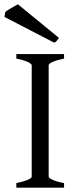

<svg xmlns="http://www.w3.org/2000/svg" viewBox="-41 -864 358 884"><path d="M34.2 0V-21Q67.4 -27.8 86.2 -35.9Q105 -43.9 105 -50.8V-564Q105 -569.8 87.2 -578.6Q69.3 -587.4 34.2 -594.2V-615.2H253.9V-594.2Q220.7 -587.4 201.9 -579.1Q183.1 -570.8 183.1 -564V-50.8Q183.1 -44.9 200.9 -36.4Q218.8 -27.8 253.9 -21V0ZM230.5 -689.5Q223.6 -680.2 220 -675.5Q216.3 -670.9 208.5 -667.5L-20.5 -786.1L-16.6 -808.1Q-13.2 -812 -5.6 -816.9Q2 -821.8 10.7 -826.9Q19.5 -832 27.8 -836.7Q36.1 -841.3 41.5 -844.2Z"/></svg>

Font: Gentium Plus
Style: Regular
Weight: 400
Designer: J. Victor Gaultney, Annie Olsen, Iska Routamaa
Foundry: SIL International
Version: Version 1.510